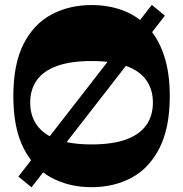

<svg xmlns="http://www.w3.org/2000/svg" viewBox="-20 -765 762 799"><path d="M111.2 14.5 56.5 -30.2 611.8 -744.7 666.2 -699.8ZM361 14Q268.2 14 194.3 -25.4Q120.3 -64.8 77.9 -148.8Q35.5 -232.8 35.5 -365Q35.5 -498.2 77.9 -581.7Q120.3 -665.2 194.3 -704.6Q268.2 -744 361 -744Q430.5 -744 490 -722.2Q549.5 -700.5 593.2 -654.6Q637 -608.7 661.7 -536.7Q686.5 -464.7 686.5 -365Q686.5 -232.8 643.7 -148.8Q601 -64.8 527.4 -25.4Q453.8 14 361 14ZM361 -164Q447.8 -164 504.1 -184.4Q560.5 -204.7 588.4 -243.9Q616.3 -283 616.3 -338Q616.3 -393 588.4 -431.9Q560.5 -470.8 504.1 -490.9Q447.8 -511 361 -511Q275.2 -511 218.5 -490.9Q161.7 -470.8 133.7 -431.9Q105.7 -393 105.7 -338Q105.7 -283 133.7 -243.9Q161.7 -204.7 218.5 -184.4Q275.2 -164 361 -164Z"/></svg>

Font: Savate ExtraLight
Style: Regular
Weight: 200
Designer: Max Esnée
Foundry: Plomb Type
Version: Version 2.000